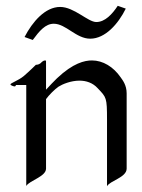

<svg xmlns="http://www.w3.org/2000/svg" viewBox="-20 -627 492 664"><path d="M415 -597.2 387.2 -606.9C368.2 -578.1 343.3 -550.8 313 -550.8C284.2 -550.8 236.3 -603 188 -603C136.2 -603 92.3 -551.8 64.9 -499L93.3 -488.8C116.2 -520 137.2 -544.9 166 -544.9C208 -544.9 243.2 -493.2 292 -493.2C344.2 -493.2 389.2 -544.9 415 -597.2ZM136.2 -418C129.9 -418 125 -413.1 120.1 -408.2C113.8 -402.8 104 -402.8 104 -402.8C104 -402.8 83 -381.8 62 -363.8C43 -348.1 16.1 -339.8 16.1 -335C16.1 -332 26.9 -328.1 30.8 -328.1C34.2 -328.1 35.2 -333 35.2 -333H70.8V16.1C82 -2.9 139.2 -16.1 139.2 -43.9V-284.2C148.9 -297.9 168.9 -317.9 182.1 -327.1C195.8 -335.9 225.1 -348.1 254.9 -348.1C277.8 -348.1 300.8 -340.8 317.9 -321.8C348.1 -290 350.1 -290 350.1 -212.9V17.1C359.9 -2 418 -13.2 418 -43.9V-304.2C418 -333 403.8 -350.1 397 -359.9C372.1 -396 335.9 -418 297.9 -418C272.9 -418 232.9 -409.2 176.8 -356C167 -346.2 151.9 -331.1 139.2 -316.9V-396C139.2 -418 140.1 -418 136.2 -418Z"/></svg>

Font: Pierce
Style: Roman
Weight: 500
Version: Version 0.2.0